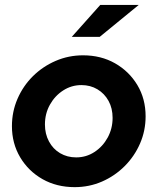

<svg xmlns="http://www.w3.org/2000/svg" viewBox="-20 -760 648 790"><path d="M287.3 10Q213.1 10 155 -22.9Q96.9 -55.8 63 -112.8Q29.1 -169.8 29.1 -240.9Q29.1 -300.5 52 -353.4Q74.9 -406.3 115.4 -446.5Q156 -486.6 209.1 -509.5Q262.2 -532.4 321.7 -532.4Q395.6 -532.4 453.4 -499.5Q511.3 -466.5 545.2 -410Q579.1 -353.4 579.1 -281.2Q579.1 -222.2 556.2 -169.5Q533.3 -116.8 492.8 -76.3Q452.2 -35.8 399.6 -12.9Q346.9 10 287.3 10ZM293.3 -112.4Q334.9 -112.4 368.8 -134.7Q402.8 -156.9 423.1 -194Q443.3 -231.2 443.3 -274.9Q443.3 -314.4 426.7 -344.7Q410 -375.1 381 -392.5Q352 -409.9 314.9 -409.9Q274.1 -409.9 239.9 -387.8Q205.7 -365.7 185.3 -329.1Q164.9 -292.5 164.9 -247.6Q164.9 -208.9 181.5 -178Q198 -147 227.3 -129.7Q256.6 -112.4 293.3 -112.4ZM275.4 -608.4 392.4 -739.6H550.7L390.4 -608.4Z"/></svg>

Font: Red Hat Display VF
Style: Italic
Weight: 300
Italic angle: -12°
Designer: Pentagram, MCKL
Foundry: Pentagram, MCKL
Version: Version 1.010